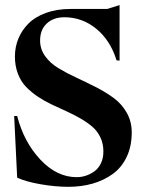

<svg xmlns="http://www.w3.org/2000/svg" viewBox="-20 -720 573 748"><path d="M35.2 -268.1H46.9Q72.8 -167 137 -98.4Q201.2 -29.8 278.8 -29.8Q296.9 -29.8 314.2 -35.4Q331.5 -41 347.4 -52.2Q363.3 -63.5 373 -83.5Q382.8 -103.5 382.8 -129.9Q382.8 -160.2 371.1 -184.8Q359.4 -209.5 339.4 -226.6Q319.3 -243.7 293.5 -258.5Q267.6 -273.4 239 -286.4Q210.4 -299.3 181.9 -312.7Q153.3 -326.2 127.4 -343.5Q101.6 -360.8 81.5 -381.6Q61.5 -402.3 49.8 -432.6Q38.1 -462.9 38.1 -500Q38.1 -536.6 51.5 -569.3Q64.9 -602.1 90.8 -628.2Q116.7 -654.3 158.9 -669.7Q201.2 -685.1 254.9 -685.1H397.9L445.8 -700.2V-483.9L434.1 -484.9Q409.7 -563.5 354.7 -608.2Q299.8 -652.8 231 -652.8Q188.5 -652.8 162.4 -628.7Q136.2 -604.5 136.2 -562Q136.2 -528.3 156 -501Q175.8 -473.6 207.3 -454.6Q238.8 -435.5 276.6 -418Q314.5 -400.4 352.5 -381.1Q390.6 -361.8 422.1 -338.9Q453.6 -315.9 473.4 -281.5Q493.2 -247.1 493.2 -204.1Q493.2 -149.9 473.4 -108.4Q453.6 -66.9 418.9 -42Q384.3 -17.1 340.6 -4.6Q296.9 7.8 246.1 7.8Q195.8 7.8 139.2 -2Q82.5 -11.7 46.9 -27.8Z"/></svg>

Font: Bluu Next
Style: Bold
Weight: 700
Designer: Jean-Baptiste Morizot, Igor Stepanchenko (Cyrillic)
Foundry: Igor Stepanchenko
Version: Version 1.005